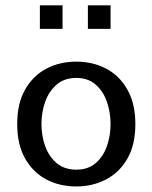

<svg xmlns="http://www.w3.org/2000/svg" viewBox="-20 -671 558 703"><path d="M384.8 -216.8Q384.8 -172.9 371.1 -134.8Q357.4 -96.7 329.6 -73.2Q301.8 -49.8 259.8 -49.8Q215.8 -49.8 187.5 -73.7Q159.2 -97.7 145.5 -135.7Q131.8 -173.8 131.8 -216.8Q131.8 -259.8 145.5 -298.3Q159.2 -336.9 187.5 -361.3Q215.8 -385.7 259.8 -385.7Q301.8 -385.7 329.6 -361.8Q357.4 -337.9 371.1 -299.3Q384.8 -260.7 384.8 -216.8ZM475.6 -216.8Q475.6 -291 446.8 -342.3Q418 -393.6 369.1 -419.4Q320.3 -445.3 259.8 -445.3Q198.2 -445.3 149.4 -419.4Q100.6 -393.6 71.8 -342.8Q43 -292 43 -216.8Q43 -142.6 71.3 -91.8Q99.6 -41 148.4 -14.6Q197.3 11.7 259.8 11.7Q319.3 11.7 368.7 -14.2Q418 -40 446.8 -90.8Q475.6 -141.6 475.6 -216.8ZM301.8 -565.4V-651.4H384.8V-565.4ZM126 -565.4V-651.4H209V-565.4Z"/></svg>

Font: Namkio Khamti Book
Style: Regular
Weight: 500
Designer: Debbi Hosken
Foundry: SIL International
Version: Version 3.917